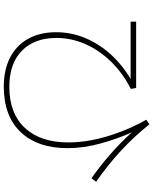

<svg xmlns="http://www.w3.org/2000/svg" viewBox="85 -872 829 1040"><g transform="rotate(90 500.0 -351.5)"><path d="M449 43Q358 43 291.5 9Q225 -25 189.5 -89Q154 -153 154 -241Q154 -321 184.5 -395.5Q215 -470 271.5 -533.5Q328 -597 407 -644H97V-674H456L461 -645Q376 -602 314 -538.5Q252 -475 218.5 -399Q185 -323 185 -242Q185 -123 254.5 -55Q324 13 449 13Q594 13 672.5 -71.5Q751 -156 751 -307Q751 -365 740 -425Q729 -485 710.5 -541.5Q692 -598 670 -646.5Q648 -695 628 -729L653 -746Q779 -586 964 -457L945 -432Q882 -476 819 -530.5Q756 -585 696 -651Q731 -574 756.5 -482Q782 -390 782 -303Q782 -140 695 -48.5Q608 43 449 43Z"/></g></svg>

Font: Murecho ExtraLight
Style: Regular
Weight: 200
Designer: Neil Summerour
Foundry: Positype
Version: Version 1.010; ttfautohint (v1.8.3)